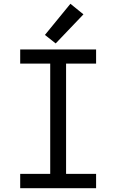

<svg xmlns="http://www.w3.org/2000/svg" viewBox="-20 -997 616 1017"><path d="M87 0H489V-76H330V-660H489V-735H87V-660H246V-76H87ZM275 -767 422 -921 353 -977 218 -812Z"/></svg>

Font: Iosevka SS01 Extended
Style: Regular
Weight: 400
Width: 7
Monospace: yes
Designer: Belleve Invis
Foundry: Belleve Invis
Version: Version 3.4.7; ttfautohint (v1.8.3)